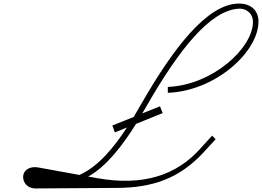

<svg xmlns="http://www.w3.org/2000/svg" viewBox="-20 -1053 1474 1080"><path d="M179 7 639 4C838 3 990 -49 1126 -197L1193 -270L1173 -290L1105 -215C973 -69 787 -4 526 -51L476 -60C580 -116 674 -242 745 -356L895 -417L880 -455L780 -415L806 -459C987 -774 1161 -994 1322 -1004C1371 -1007 1403 -972 1403 -931C1403 -781 1174 -574 924 -564V-531C1193 -541 1434 -762 1434 -932C1434 -994 1391 -1034 1322 -1033C1145 -1030 956 -784 775 -469L732 -395L612 -347L626 -308L694 -336C624 -228 534 -116 427 -69L195 -111C145 -120 110 -94 110 -58C110 -23 137 7 179 7Z"/></svg>

Font: Louise
Style: Regular
Weight: 400
Designer: Ange Degheest & Luna Delabre & Camille Depalle
Foundry: Velvetyne Type Foundry
Version: Version 1.000;FEAKit 1.0